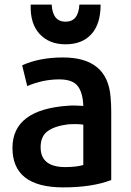

<svg xmlns="http://www.w3.org/2000/svg" viewBox="-20 -796 567 832"><path d="M462 -16Q380 16 254 16Q34 16 34 -155Q34 -322 277 -338Q298 -340 341 -337Q339 -395 316.5 -423.5Q294 -452 237 -452Q166 -452 98 -423L76 -513Q151 -547 253 -547Q445 -547 459 -377Q462 -345 462 -314ZM341 -81V-256Q309 -260 274 -257Q218 -250 187 -228Q156 -206 156 -158Q156 -72 263 -72Q311 -72 341 -81ZM264 -604Q193 -604 151.5 -649Q110 -694 113 -776H204Q208 -702 264 -702Q320 -702 324 -776H416Q416 -692 376 -648Q336 -604 264 -604Z"/></svg>

Font: Repo
Style: DemiBold
Weight: 600
Designer: Stefan Peev
Foundry: Context Ltd
Version: Version 001.000